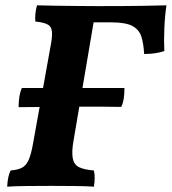

<svg xmlns="http://www.w3.org/2000/svg" viewBox="-20 -699 646 722"><path d="M7 3Q9 -37 20 -58Q46 -60 62 -68Q78 -76 87.5 -97Q97 -118 104 -158L169 -519Q177 -558 175.5 -578.5Q174 -599 159 -607Q144 -615 113 -618Q110 -644 119 -679Q146 -678 188 -677.5Q230 -677 273 -676.5Q316 -676 347 -676Q452 -676 512.5 -677Q573 -678 606 -679Q600 -641 598 -591.5Q596 -542 598 -507Q583 -502 564.5 -499Q546 -496 522 -496Q520 -535 511.5 -561.5Q503 -588 477.5 -601.5Q452 -615 397 -615H332L257 -173Q249 -129 253.5 -104.5Q258 -80 277 -70.5Q296 -61 333 -58Q336 -46 336 -29.5Q336 -13 333 3Q307 1 261 0.5Q215 0 173 0Q129 0 81 0.5Q33 1 7 3ZM50 -296Q50 -341 62 -368H448Q448 -347 445.5 -329.5Q443 -312 436 -297Q392 -298 346.5 -298Q301 -298 255 -298Q207 -298 173 -297.5Q139 -297 110.5 -296.5Q82 -296 50 -296Z"/></svg>

Font: Vollkorn
Style: Bold Italic
Weight: 700
Italic angle: -11°
Designer: Friedrich Althausen
Foundry: Friedrich Althausen
Version: Version 5.000; ttfautohint (v1.8.3)